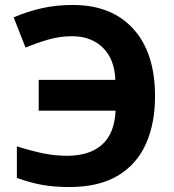

<svg xmlns="http://www.w3.org/2000/svg" viewBox="-20 -744 703 774"><path d="M270 -598Q222 -598 175 -584.5Q128 -571 83 -552L35 -674Q88 -697 147 -710.5Q206 -724 273 -724Q430 -724 517.5 -627.5Q605 -531 605 -356Q605 -246 568 -163.5Q531 -81 454.5 -35.5Q378 10 259 10Q198 10 148.5 1Q99 -8 48 -27V-154Q105 -136 153.5 -126Q202 -116 250 -116Q342 -116 392 -161.5Q442 -207 446 -298H136V-422H445Q442 -505 395 -551.5Q348 -598 270 -598Z"/></svg>

Font: BC Sans
Style: Bold
Weight: 700
Designer: Monotype Design Team
Province of B.C.
Foundry: Monotype Imaging Inc.
Version: Version 2.000;GOOG;noto-source:20170915:90ef993387c0